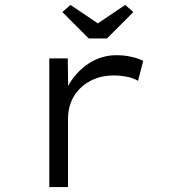

<svg xmlns="http://www.w3.org/2000/svg" viewBox="-20 -759 685 779"><path d="M180 0V-522H255L257 -364L238 -366Q253 -414 285 -452.5Q317 -491 360 -513Q403 -535 453 -535Q484 -535 513 -528.5Q542 -522 561 -512L540 -431Q520 -443 493 -448Q466 -453 444 -453Q398 -453 363 -438.5Q328 -424 303.5 -399Q279 -374 267.5 -343Q256 -312 256 -279V0ZM340 -603 233 -710 266 -739 392 -654H362L488 -739L521 -710L414 -603Z"/></svg>

Font: Lexend Peta Light
Style: Regular
Weight: 300
Version: Version 1.007